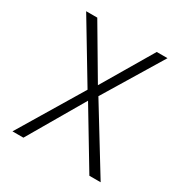

<svg xmlns="http://www.w3.org/2000/svg" viewBox="-166 -843 931 973"><g transform="rotate(30 300.0 -357.0)"><path d="M105 0 295 -326 491 0H557L329 -372L536 -714H473L299 -419L125 -714H60L265 -373L41 0Z"/></g></svg>

Font: Noto Sans Mono UI Light
Style: Regular
Weight: 300
Designer: Monotype Design team
Foundry: Monotype Imaging Inc.
Version: 1.000